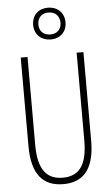

<svg xmlns="http://www.w3.org/2000/svg" viewBox="-64 -1019 621 1071"><g transform="rotate(-5 246.5 -484.0)"><path d="M247 -800C300 -800 337 -835 337 -889C337 -943 298 -978 246 -978C194 -978 156 -945 156 -889C156 -833 196 -800 247 -800ZM248 -828C206 -828 185 -855 185 -889C185 -925 207 -951 246 -951C285 -951 309 -926 309 -888C309 -852 285 -828 248 -828ZM422 -218V-714H384V-221C384 -73 329 -26 247 -26C160 -26 109 -79 109 -221V-714H71V-218C71 -60 133 10 247 10C348 10 422 -46 422 -218Z"/></g></svg>

Font: Noto Sans Kannada ExtraCondensed ExtraLight
Style: Regular
Weight: 200
Width: 2
Designer: Jelle Bosma - Monotype Design Team
Foundry: Monotype Imaging Inc.
Version: Version 2.005